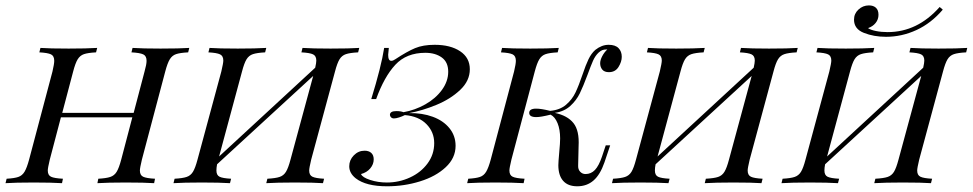

<svg xmlns="http://www.w3.org/2000/svg" viewBox="-45 -664 3526 696"><path d="M641.1 -490.3 637.1 -474.2Q607.3 -472.6 593.1 -467.7Q579 -462.9 570.6 -449.2Q562.1 -435.5 554 -404.8L469.4 -85.5Q462.1 -54.8 462.1 -46Q462.1 -29 473.8 -23.4Q485.5 -17.7 516.9 -16.1L513.7 0Q479.8 -2.4 410.5 -2.4Q346 -2.4 308.1 0L311.3 -16.1Q340.3 -17.7 354.8 -22.6Q369.4 -27.4 377.8 -41.1Q386.3 -54.8 394.4 -85.5L434.7 -238.7H175.8L135.5 -85.5Q128.2 -54.8 128.2 -46Q128.2 -29 139.9 -23.4Q151.6 -17.7 183.1 -16.1L179.8 0Q142.7 -2.4 77.4 -2.4Q10.5 -2.4 -25 0L-21 -16.1Q7.3 -17.7 21.4 -22.6Q35.5 -27.4 44 -41.5Q52.4 -55.6 60.5 -85.5L145.2 -404.8Q151.6 -432.3 151.6 -443.5Q151.6 -461.3 139.9 -466.9Q128.2 -472.6 97.6 -474.2L101.6 -490.3Q134.7 -487.9 204 -487.9Q268.5 -487.9 307.3 -490.3L303.2 -474.2Q273.4 -472.6 259.3 -467.7Q245.2 -462.9 236.7 -449.2Q228.2 -435.5 220.2 -404.8L180.6 -254.8H439.5L479 -404.8Q486.3 -430.6 486.3 -443.5Q486.3 -461.3 474.2 -466.9Q462.1 -472.6 431.5 -474.2L435.5 -490.3Q471.8 -487.9 537.1 -487.9Q605.6 -487.9 641.1 -490.3Z M1257.3 -490.3 1253.2 -474.2Q1223.4 -472.6 1208.9 -467.7Q1194.4 -462.9 1185.9 -449.2Q1177.4 -435.5 1169.4 -404.8L1083.1 -85.5Q1075.8 -54.8 1075.8 -46Q1075.8 -29 1087.5 -23.4Q1099.2 -17.7 1129.8 -16.1L1125.8 0Q1093.5 -2.4 1023.4 -2.4Q958.9 -2.4 920.2 0L924.2 -16.1Q954 -17.7 968.5 -22.6Q983.1 -27.4 991.5 -41.1Q1000 -54.8 1008.1 -85.5L1090.3 -388.7L741.9 -68.5Q739.5 -55.6 739.5 -46Q739.5 -29 750.8 -23.4Q762.1 -17.7 792.7 -16.1L788.7 0Q752.4 -2.4 687.1 -2.4Q619.4 -2.4 583.9 0L587.9 -16.1Q616.9 -17.7 631.5 -22.6Q646 -27.4 654.4 -41.1Q662.9 -54.8 671 -85.5L757.3 -404.8Q764.5 -435.5 764.5 -444.4Q764.5 -461.3 752.8 -466.9Q741.1 -472.6 710.5 -474.2L714.5 -490.3Q747.6 -487.9 816.9 -487.9Q881.5 -487.9 920.2 -490.3L916.1 -474.2Q886.3 -472.6 871.8 -467.7Q857.3 -462.9 848.8 -449.2Q840.3 -435.5 832.3 -404.8L749.2 -96.8L1097.6 -418.5Q1101.6 -436.3 1101.6 -444.4Q1101.6 -461.3 1089.9 -466.9Q1078.2 -472.6 1047.6 -474.2L1051.6 -490.3Q1087.9 -487.9 1153.2 -487.9Q1222.6 -487.9 1257.3 -490.3Z M1529 -145.2Q1529 -185.5 1500.8 -214.1Q1472.6 -242.7 1422.6 -246.8Q1412.9 -241.9 1401.6 -238.3Q1390.3 -234.7 1383.1 -234.7Q1376.6 -234.7 1372.6 -238.7Q1368.5 -242.7 1368.5 -247.6Q1368.5 -261.3 1391.9 -261.3Q1407.3 -261.3 1417.7 -257.3Q1458.9 -264.5 1496.4 -285.5Q1533.9 -306.5 1556.9 -337.9Q1579.8 -369.4 1579.8 -404Q1579.8 -438.7 1556.5 -455.6Q1533.1 -472.6 1496.8 -472.6Q1428.2 -472.6 1387.9 -429Q1347.6 -385.5 1318.5 -304.8H1300.8Q1337.1 -422.6 1347.6 -490.3H1364.5Q1362.1 -468.5 1362.1 -465.3Q1362.1 -443.5 1373.4 -443.5Q1379.8 -443.5 1387.9 -449.2Q1430.6 -477.4 1459.7 -489.5Q1488.7 -501.6 1530.6 -501.6Q1587.9 -501.6 1623 -478.2Q1658.1 -454.8 1658.1 -412.9Q1658.1 -371 1623 -337.9Q1587.9 -304.8 1537.1 -283.9Q1486.3 -262.9 1437.9 -254Q1485.5 -254.8 1523.8 -240.7Q1562.1 -226.6 1584.3 -199.2Q1606.5 -171.8 1606.5 -135.5Q1606.5 -91.1 1570.6 -57.7Q1534.7 -24.2 1477.4 -6.5Q1420.2 11.3 1358.1 11.3Q1281.5 11.3 1244.4 -17.7Q1221 -36.3 1221 -61.3Q1221 -83.9 1237.5 -100.8Q1254 -117.7 1276.6 -117.7Q1291.9 -117.7 1300.8 -109.7Q1309.7 -101.6 1309.7 -86.3Q1309.7 -68.5 1297.2 -53.6Q1284.7 -38.7 1263.7 -33.1Q1268.5 -21 1296.8 -11.7Q1325 -2.4 1357.3 -2.4Q1401.6 -2.4 1441.1 -20.6Q1480.6 -38.7 1504.8 -71.4Q1529 -104 1529 -145.2Z M2208.9 -458.1Q2208.9 -440.3 2197.2 -421.4Q2185.5 -402.4 2162.1 -402.4Q2146 -402.4 2138.3 -411.7Q2130.6 -421 2130.6 -434.7Q2130.6 -446 2137.9 -460.1Q2145.2 -474.2 2156.5 -484.7H2154Q2144.4 -484.7 2138.3 -482.3Q2132.3 -479.8 2125 -473.4Q2112.9 -462.1 2104.8 -444Q2096.8 -425.8 2084.7 -392.7Q2069.4 -351.6 2056.9 -325.8Q2044.4 -300 2022.2 -279.8Q2000 -259.7 1966.1 -254.8Q2012.1 -245.2 2033.9 -217.7Q2055.6 -190.3 2052.4 -133.9L2050.8 -64.5Q2050 -50 2058.1 -41.5Q2066.1 -33.1 2077.4 -33.1Q2097.6 -33.1 2111.7 -48Q2125.8 -62.9 2137.1 -96L2150.8 -137.1H2166.9L2146 -75Q2130.6 -30.6 2106.5 -9.7Q2082.3 11.3 2047.6 11.3Q2013.7 11.3 1996.4 -8.5Q1979 -28.2 1979 -65.3Q1979 -76.6 1979.8 -82.3L1984.7 -141.9Q1985.5 -149.2 1985.5 -162.1Q1985.5 -194.4 1976.2 -217.3Q1966.9 -240.3 1950.8 -248.4Q1915.3 -239.5 1899.2 -239.5Q1873.4 -239.5 1873.4 -254.8Q1873.4 -270.2 1898.4 -270.2Q1916.9 -270.2 1949.2 -262.1Q1984.7 -265.3 2006.9 -284.3Q2029 -303.2 2041.1 -328.6Q2053.2 -354 2066.9 -394.4Q2078.2 -428.2 2088.3 -449.2Q2098.4 -470.2 2112.9 -483.1Q2136.3 -501.6 2161.3 -501.6Q2185.5 -501.6 2197.2 -489.5Q2208.9 -477.4 2208.9 -458.1ZM1801.6 -46Q1801.6 -29 1813.3 -23.4Q1825 -17.7 1856.5 -16.1L1853.2 0Q1816.1 -2.4 1750.8 -2.4Q1683.9 -2.4 1648.4 0L1652.4 -16.1Q1680.6 -17.7 1694.8 -22.6Q1708.9 -27.4 1717.3 -41.5Q1725.8 -55.6 1733.9 -85.5L1818.5 -404.8Q1825 -432.3 1825 -443.5Q1825 -461.3 1813.3 -466.9Q1801.6 -472.6 1771 -474.2L1775 -490.3Q1808.1 -487.9 1877.4 -487.9Q1941.9 -487.9 1980.6 -490.3L1976.6 -474.2Q1946.8 -472.6 1932.7 -467.7Q1918.5 -462.9 1910.1 -449.2Q1901.6 -435.5 1893.5 -404.8L1808.9 -85.5Q1801.6 -54.8 1801.6 -46Z M2846.8 -490.3 2842.7 -474.2Q2812.9 -472.6 2798.4 -467.7Q2783.9 -462.9 2775.4 -449.2Q2766.9 -435.5 2758.9 -404.8L2672.6 -85.5Q2665.3 -54.8 2665.3 -46Q2665.3 -29 2677 -23.4Q2688.7 -17.7 2719.4 -16.1L2715.3 0Q2683.1 -2.4 2612.9 -2.4Q2548.4 -2.4 2509.7 0L2513.7 -16.1Q2543.5 -17.7 2558.1 -22.6Q2572.6 -27.4 2581 -41.1Q2589.5 -54.8 2597.6 -85.5L2679.8 -388.7L2331.5 -68.5Q2329 -55.6 2329 -46Q2329 -29 2340.3 -23.4Q2351.6 -17.7 2382.3 -16.1L2378.2 0Q2341.9 -2.4 2276.6 -2.4Q2208.9 -2.4 2173.4 0L2177.4 -16.1Q2206.5 -17.7 2221 -22.6Q2235.5 -27.4 2244 -41.1Q2252.4 -54.8 2260.5 -85.5L2346.8 -404.8Q2354 -435.5 2354 -444.4Q2354 -461.3 2342.3 -466.9Q2330.6 -472.6 2300 -474.2L2304 -490.3Q2337.1 -487.9 2406.5 -487.9Q2471 -487.9 2509.7 -490.3L2505.6 -474.2Q2475.8 -472.6 2461.3 -467.7Q2446.8 -462.9 2438.3 -449.2Q2429.8 -435.5 2421.8 -404.8L2338.7 -96.8L2687.1 -418.5Q2691.1 -436.3 2691.1 -444.4Q2691.1 -461.3 2679.4 -466.9Q2667.7 -472.6 2637.1 -474.2L2641.1 -490.3Q2677.4 -487.9 2742.7 -487.9Q2812.1 -487.9 2846.8 -490.3Z M3461.3 -490.3 3457.3 -474.2Q3427.4 -472.6 3412.9 -467.7Q3398.4 -462.9 3389.9 -449.2Q3381.5 -435.5 3373.4 -404.8L3287.1 -85.5Q3279.8 -54.8 3279.8 -46Q3279.8 -29 3291.5 -23.4Q3303.2 -17.7 3333.9 -16.1L3329.8 0Q3297.6 -2.4 3227.4 -2.4Q3162.9 -2.4 3124.2 0L3128.2 -16.1Q3158.1 -17.7 3172.6 -22.6Q3187.1 -27.4 3195.6 -41.1Q3204 -54.8 3212.1 -85.5L3294.4 -388.7L2946 -68.5Q2943.5 -55.6 2943.5 -46Q2943.5 -29 2954.8 -23.4Q2966.1 -17.7 2996.8 -16.1L2992.7 0Q2956.5 -2.4 2891.1 -2.4Q2823.4 -2.4 2787.9 0L2791.9 -16.1Q2821 -17.7 2835.5 -22.6Q2850 -27.4 2858.5 -41.1Q2866.9 -54.8 2875 -85.5L2961.3 -404.8Q2968.5 -435.5 2968.5 -444.4Q2968.5 -461.3 2956.9 -466.9Q2945.2 -472.6 2914.5 -474.2L2918.5 -490.3Q2951.6 -487.9 3021 -487.9Q3085.5 -487.9 3124.2 -490.3L3120.2 -474.2Q3090.3 -472.6 3075.8 -467.7Q3061.3 -462.9 3052.8 -449.2Q3044.4 -435.5 3036.3 -404.8L2953.2 -96.8L3301.6 -418.5Q3305.6 -436.3 3305.6 -444.4Q3305.6 -461.3 3294 -466.9Q3282.3 -472.6 3251.6 -474.2L3255.6 -490.3Q3291.9 -487.9 3357.3 -487.9Q3426.6 -487.9 3461.3 -490.3ZM3172.6 -547.6Q3280.6 -547.6 3361.3 -638.7L3372.6 -629Q3330.6 -579.8 3277.4 -555.2Q3224.2 -530.6 3166.9 -530.6Q3122.6 -530.6 3086.7 -544.8Q3050.8 -558.9 3050.8 -592.7Q3050.8 -614.5 3066.9 -629.4Q3083.1 -644.4 3104.8 -644.4Q3121 -644.4 3130.2 -635.9Q3139.5 -627.4 3139.5 -610.5Q3139.5 -593.5 3129 -580.6Q3118.5 -567.7 3101.6 -562.1Q3110.5 -555.6 3130.2 -551.6Q3150 -547.6 3172.6 -547.6Z"/></svg>

Font: Playfair Display SC
Style: Italic
Weight: 400
Italic angle: -14°
Designer: Claus Eggers Sørensen
Foundry: Claus Eggers Sørensen
Version: Version 1.202; ttfautohint (v1.6)